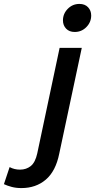

<svg xmlns="http://www.w3.org/2000/svg" viewBox="-175 -763 485 979"><path d="M146 -659Q146 -693 170.5 -718Q195 -743 230 -743Q258 -743 274 -726Q290 -709 290 -684Q290 -650 265.5 -625Q241 -600 206 -600Q178 -600 162 -617Q146 -634 146 -659ZM-155 176 -126 89Q-102 102 -73 102Q-41 102 -18 83.5Q5 65 15 19L129 -519H242L127 21Q109 110 58.5 153Q8 196 -66 196Q-93 196 -115.5 190Q-138 184 -155 176Z"/></svg>

Font: Radio Canada Medium
Style: Italic
Weight: 500
Italic angle: -12°
Designer: Charles Daoud, Etienne Aubert Bonn, Alexandre Saumier Demers, Jacques Le Bailly
Foundry: Radio-Canada
Version: Version 2.104; ttfautohint (v1.8.4.7-5d5b);gftools[0.9.28.de